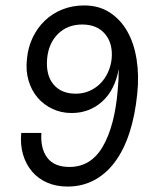

<svg xmlns="http://www.w3.org/2000/svg" viewBox="-20 -571 555 705"><path d="M289 -551Q343 -551 382.5 -525.5Q422 -500 447 -456.5Q472 -413 481.5 -353.5Q491 -294 484 -227Q476 -147 455.5 -84Q435 -21 402.5 23Q370 67 326 90.5Q282 114 228 114Q186 114 153 99.5Q120 85 97.5 58.5Q75 32 64.5 -4Q54 -40 58 -83H132Q128 -26 153.5 8Q179 42 235 42Q314 42 357.5 -33Q401 -108 412 -238Q414 -258 415 -277.5Q416 -297 416 -318Q402 -240 355 -198Q308 -156 243 -156Q205 -156 173 -171Q141 -186 118.5 -212Q96 -238 85 -274.5Q74 -311 79 -355Q83 -398 100.5 -434Q118 -470 145.5 -496Q173 -522 209.5 -536.5Q246 -551 289 -551ZM282 -481Q228 -481 193 -446.5Q158 -412 153 -355Q148 -295 176.5 -261Q205 -227 258 -227Q285 -227 308 -237Q331 -247 348 -264Q365 -281 376 -304.5Q387 -328 390 -355Q395 -412 365.5 -446.5Q336 -481 282 -481Z"/></svg>

Font: Karla Tamil Inclined
Style: Regular
Weight: 400
Designer: Jonathan Pinhorn
Foundry: Jonathan Pinhorn
Version: Version 1.001